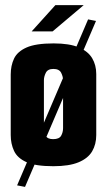

<svg xmlns="http://www.w3.org/2000/svg" viewBox="-20 -646 418 752"><path d="M189 5Q119 5 83.5 -11Q48 -27 35 -55Q22 -83 22 -117V-354Q22 -389 35 -416.5Q48 -444 84 -460Q120 -476 190 -476Q252 -476 288.5 -460.5Q325 -445 341 -418Q357 -391 357 -356V-117Q357 -81 341 -53.5Q325 -26 288 -10.5Q251 5 189 5ZM188 -101Q212 -101 219.5 -114.5Q227 -128 227 -144V-332Q227 -346 219.5 -361Q212 -376 189 -376Q167 -376 159.5 -361Q152 -346 152 -332V-142Q152 -128 159 -114.5Q166 -101 188 -101ZM78 86 47 80 325 -570 356 -564ZM104 -523 197 -626H308L186 -523Z"/></svg>

Font: Smooch Sans ExtraBold
Style: Regular
Weight: 800
Designer: Robert E. Leuschke
Foundry: Robert E. Leuschke
Version: Version 1.010